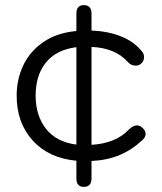

<svg xmlns="http://www.w3.org/2000/svg" viewBox="-20 -619 632 749"><path d="M548 -96Q548 -85 537 -74Q496 -35 447.5 -14.5Q399 6 337 9V77Q337 110 307 110Q278 110 278 77V8Q170 -2 107.5 -71Q45 -140 45 -246Q45 -309 70.5 -363.5Q96 -418 148.5 -454.5Q201 -491 278 -498V-566Q278 -599 307 -599Q337 -599 337 -566V-500Q403 -497 453.5 -476.5Q504 -456 534 -418Q542 -409 542 -396Q542 -379 528 -369Q521 -363 509 -363Q491 -363 478 -378Q429 -432 337 -436V-54Q432 -60 482 -113Q499 -130 515 -130Q524 -130 534 -122Q548 -110 548 -96ZM278 -55V-435Q200 -425 159.5 -375.5Q119 -326 119 -246Q119 -168 159.5 -116.5Q200 -65 278 -55Z"/></svg>

Font: Kodchasan
Style: Regular
Weight: 400
Version: Version 1.000; ttfautohint (v1.6)